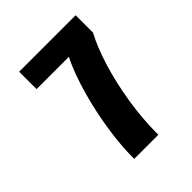

<svg xmlns="http://www.w3.org/2000/svg" viewBox="-195 -820 940 940"><g transform="rotate(-45 275.0 -350.0)"><path d="M189.5 0Q189.5 -81 201 -165.8Q212.5 -250.5 231.2 -329.2Q250 -408 272.5 -473Q295 -538 317 -579.5H93V-700H484V-579.5Q449.5 -515.5 420.5 -422Q391.5 -328.5 374 -219.5Q356.5 -110.5 356.5 0Z"/></g></svg>

Font: Trispace SemiCondensed
Style: Bold
Weight: 700
Width: 4
Designer: Tyler Finck
Foundry: Etcetera Type Company
Version: Version 1.210; ttfautohint (v1.8.3)